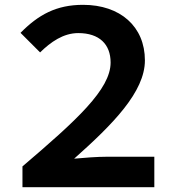

<svg xmlns="http://www.w3.org/2000/svg" viewBox="-20 -775 740 795"><path d="M73 -86V0H619V-126H422C383 -126 330 -122 287 -118C448 -261 580 -395 580 -525C580 -665 478 -755 324 -755C213 -755 139 -714 65 -639L146 -558C190 -601 242 -638 304 -638C391 -638 438 -592 438 -516C438 -405 297 -277 73 -86Z"/></svg>

Font: Kawkab Mono
Style: Bold
Weight: 700
Monospace: yes
Designer: Abdullah Arif
Foundry: Abdullah Arif
Version: Version 1.000;PS 000.500;hotconv 1.0.88;makeotf.lib2.5.64775